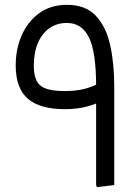

<svg xmlns="http://www.w3.org/2000/svg" viewBox="-20 -775 573 795"><path d="M248 -323Q145 -323 95 -366.5Q45 -410 45 -504Q45 -572 70 -629Q95 -686 142.5 -720.5Q190 -755 257 -755Q334 -755 376.5 -710Q419 -665 436 -589Q453 -513 453 -418H378Q378 -559 348.5 -619.5Q319 -680 257 -680Q216 -680 185 -658.5Q154 -637 137 -597Q120 -557 120 -503Q120 -464 131.5 -441Q143 -418 170.5 -408Q198 -398 247 -398Q292 -398 326 -406Q360 -414 393 -432L412 -362Q376 -343 336.5 -333Q297 -323 248 -323ZM381 0 378 -9V-418H453V-9Z"/></svg>

Font: Fustat
Style: Regular
Weight: 400
Designer: Mohamed Gaber, Khaled Hosny, Laura Garcia Mut
Foundry: Kief Type Foundry, Alif Type Foundry, Hard Type Foundry
Version: Version 1.007